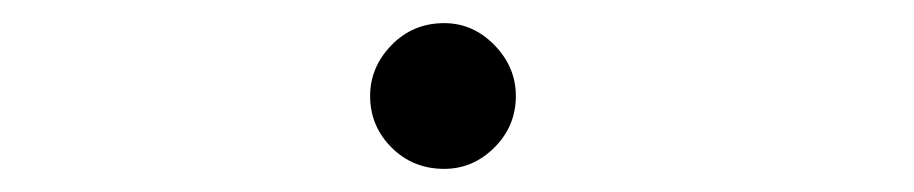

<svg xmlns="http://www.w3.org/2000/svg" viewBox="-20 -135 790 166"><path d="M364 11Q337 11 318.5 -7.5Q300 -26 300 -52Q300 -77 318.5 -96Q337 -115 364 -115Q389 -115 407.5 -96Q426 -77 426 -52Q426 -26 407.5 -7.5Q389 11 364 11Z"/></svg>

Font: Inconsolata ExtraExpanded Thin
Style: Regular
Weight: 100
Width: 8
Monospace: yes
Designer: Raph Levien, Cyreal, Brenton Simpson
Foundry: Raph Levien, Cyreal, Google
Version: Version 3.100; ttfautohint (v1.8.4.7-5d5b)